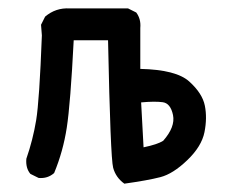

<svg xmlns="http://www.w3.org/2000/svg" viewBox="-20 -443 540 459"><path d="M277.3 -3.9Q256.8 -18.6 250.5 -42Q244.1 -65.4 238.3 -346.7H156.2Q148.4 -194.3 139.6 -137.7Q130.9 -81.1 109.4 -29.3Q93.8 -15.6 72.3 -17.6L52.7 -27.3Q41 -41 43 -63.5Q58.6 -108.4 66.4 -155.3Q74.2 -202.1 80.1 -358.4L78.1 -383.8L87.9 -403.3Q113.3 -424.8 146.5 -422.9H286.1L305.7 -413.1Q317.4 -397.5 315.4 -376V-278.3Q401.4 -276.4 432.6 -248Q463.9 -219.7 469.7 -190.4Q475.6 -161.1 468.8 -127Q461.9 -92.8 427.7 -60.1Q393.6 -27.3 363.3 -19.5Q333 -11.7 277.3 -3.9ZM370.1 -106.4Q399.4 -139.6 393.6 -168Q387.7 -196.3 368.7 -198.7Q349.6 -201.2 317.4 -198.2L323.2 -90.8Q356.4 -97.7 370.1 -106.4Z"/></svg>

Font: JasonHandwriting4
Style: Regular
Weight: 400
Version: Version 1.01.21